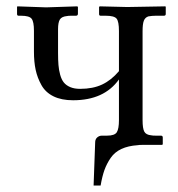

<svg xmlns="http://www.w3.org/2000/svg" viewBox="-20 -451 556 599"><path d="M424.8 -76.2Q424.8 -50.3 430.2 -40.3Q435.5 -30.3 452.1 -28.8Q456.1 -27.8 465.8 -27.8H481.9Q487.8 -27.8 487.8 -22V-1L485.8 1H423.8Q414.1 1 409.2 2Q379.9 3.9 358.9 13.7Q337.9 23.4 325.4 41.5Q313 59.6 305.9 79.3Q298.8 99.1 293.9 127.9H272L276.9 -6.8Q276.9 -16.6 283.2 -22.2Q289.6 -27.8 297.9 -27.8H314Q337.9 -27.8 344.5 -38.6Q351.1 -49.3 351.1 -76.2V-203.1Q304.7 -138.2 208 -138.2Q171.9 -138.2 147 -150.4Q122.1 -162.6 109.4 -185.3Q96.7 -208 91.3 -232.9Q85.9 -257.8 85.9 -290V-355Q85.9 -383.3 78.6 -392.6Q71.3 -401.9 45.9 -401.9H38.1Q33.2 -401.9 33.2 -407.2V-429.2L34.2 -431.2L119.1 -428.2H128.9L221.2 -431.2L223.1 -429.2V-408.2Q223.1 -401.9 216.8 -401.9H202.1Q192.9 -401.9 189 -400.9Q172.4 -399.4 166.7 -390.1Q161.1 -380.9 161.1 -359.9V-286.1Q161.1 -263.7 162.4 -248.3Q163.6 -232.9 167.7 -217.8Q171.9 -202.6 179.2 -193.6Q186.5 -184.6 199.2 -179.2Q211.9 -173.8 230 -173.8Q270 -173.8 298.6 -187.3Q327.1 -200.7 351.1 -229V-354Q351.1 -383.8 343.8 -392.8Q336.4 -401.9 310.1 -401.9H293.9Q289.1 -401.9 289.1 -407.2V-429.2L291 -431.2L373 -429.2H382.8Q401.9 -429.7 439.5 -430.2Q477.1 -430.7 496.1 -431.2L497.1 -429.2V-407.2Q497.1 -401.9 491.2 -401.9H474.1H465.8Q454.6 -401.9 442.9 -399.9Q432.6 -396.5 428.7 -386.2Q424.8 -376 424.8 -354Z"/></svg>

Font: Common Serif
Style: Regular
Weight: 400
Designer: Philipp H. Poll, Khaled Hosny
Foundry: Stefan Peev, Context Ltd.
Version: Version 1.026